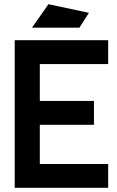

<svg xmlns="http://www.w3.org/2000/svg" viewBox="-20 -891 553 911"><path d="M49.8 0V-700.2H493.2V-586.9H168.9V-412.1H425.8V-298.8H168.9V-112.8H493.2V0ZM131.8 -759.8 210 -871.1 401.9 -830.1 356.9 -759.8Z"/></svg>

Font: Cakra Normal
Style: Regular
Weight: 400
Designer: Lucia Kollert, Vojtech Kollert
Foundry: OoM Type
Version: Version 1.000;Glyphs 3.1.1 (3148)